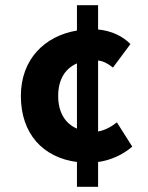

<svg xmlns="http://www.w3.org/2000/svg" viewBox="-20 -675 568 736"><path d="M203 -307C203 -367 227 -411 275 -432V-182C228 -202 203 -247 203 -307ZM275 41H356V-54C401 -60 449 -80 487 -113L428 -206C408 -190 384 -176 356 -171V-443C375 -441 393 -432 413 -416L480 -506C451 -536 408 -557 356 -562V-655H275V-558C151 -537 60 -448 60 -307C60 -162 145 -71 275 -54Z"/></svg>

Font: Giro Sans Regular
Style: Bold
Weight: 700
Designer: Paul D. Hunt
Foundry: Adobe Systems Incorporated
Version: Version 1.000;PS 1.0;hotconv 1.0.88;makeotf.lib2.5.647800